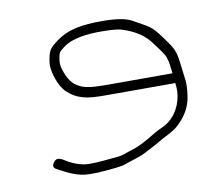

<svg xmlns="http://www.w3.org/2000/svg" viewBox="-58 -529 627 570"><g transform="rotate(-10 256.0 -244.5)"><path d="M462.7 -276C460.4 -294 459.4 -310.8 454 -325.8C451.3 -333 441 -348.4 422.9 -372C404.8 -398.4 375.8 -417.8 336.1 -430C325.3 -433.3 304.6 -435 273.9 -435C234.9 -435 188.3 -430.6 160.9 -409.5C144 -396.5 143 -397.7 139.2 -374C137.7 -364 138.5 -354.3 141.6 -345C150.4 -315.5 164 -296.5 182.6 -288C195.3 -280 220 -276 256.7 -276ZM466 -246H252C200.8 -246 171 -250.8 140.4 -279.7C124.2 -295 104.1 -341.8 109.2 -373.7C114.5 -407.2 118.9 -412.1 143.2 -430.5C180.1 -458.5 222.8 -465 283.7 -465C325.6 -465 355.3 -460 372.9 -450.1C386 -442.7 399 -435.4 411.8 -428.2C435 -415.3 453.5 -385.2 467.5 -366C483.7 -343.7 488 -329.4 491.9 -291.5C495.8 -252.3 501.6 -243.6 494.5 -199C490 -170.4 475.6 -144.5 451.4 -121.5C432.2 -103.2 409.9 -96.2 389.2 -83.5C372.8 -73.4 357.5 -66.4 340.4 -57.1C324.8 -48.6 292.9 -40.4 275.7 -33.8C266.7 -30.3 239.1 -27.1 192.8 -24H167.8C145.1 -24 120.3 -31.3 93.3 -46L73.9 -56C65.1 -60.8 63.8 -67.6 70.1 -76.5C80.6 -91.4 91.5 -84.5 111.4 -72C133.5 -60 154.3 -54 173.8 -54C204.3 -54 234 -57.9 257.5 -60C279.8 -62 280.6 -66.1 307.6 -73.9C323.6 -78.5 347.2 -90.3 378.3 -109.5C386.5 -114.5 394.5 -118.7 402.3 -122C436.3 -136.4 459.6 -168.2 465.9 -207.5C468.9 -226.7 466.5 -233.5 466 -246Z"/></g></svg>

Font: MewTooHand
Style: ReversedIta
Weight: 400
Designer: Mew Too, Robert Jablonski
Version: Version 0.77